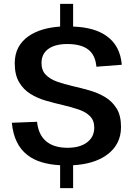

<svg xmlns="http://www.w3.org/2000/svg" viewBox="-20 -845 689 990"><path d="M290 -825H357V-708Q468 -704 530 -659Q600 -609 608 -511L477 -501Q472 -561 435 -589.5Q398 -618 327 -618Q264 -618 229 -592.5Q194 -567 194 -520Q194 -482 216 -459.5Q238 -437 274.5 -424Q311 -411 355 -401Q399 -391 442.5 -378.5Q486 -366 522.5 -344Q559 -322 581.5 -285.5Q604 -249 604 -190Q604 -98 529 -45Q464 1 357 7V125H290V7Q180 1 121 -46Q52 -99 41 -212L171 -217Q178 -150 218 -116.5Q258 -83 328 -83Q392 -83 429 -111Q466 -139 466 -187Q466 -224 444 -246Q422 -268 385 -280.5Q348 -293 305 -303Q262 -313 218 -325.5Q174 -338 137.5 -360.5Q101 -383 78.5 -421Q56 -459 56 -519Q56 -609 128 -659Q189 -701 290 -708Z"/></svg>

Font: Pathway Extreme 8pt Thin 12pt SemiBold
Style: Regular
Weight: 600
Version: Version 1.001;gftools[0.9.26]